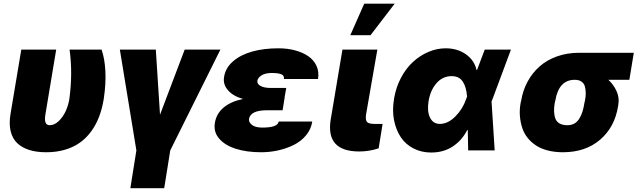

<svg xmlns="http://www.w3.org/2000/svg" viewBox="-20 -814 3473 1039"><path d="M95.2 -545.5H284.1L225.9 -196Q215.6 -136.4 248.6 -136.4Q274.5 -136.4 297.9 -158.9Q321.4 -181.5 335.6 -212.9Q349.8 -244.3 355.1 -277Q374.3 -418 356.5 -545.5H529.8Q546.5 -497.5 550.2 -429.9Q554 -362.2 541.2 -277Q532.7 -225.5 516.2 -182.2Q499.6 -138.8 473.5 -103Q447.4 -67.1 412.6 -42.3Q377.8 -17.4 331.5 -3.7Q285.2 9.9 230.1 9.9Q177.6 9.9 138.1 -2.5Q98.7 -14.9 72.8 -39.8Q46.9 -64.6 37.5 -104.6Q28.1 -144.5 36.9 -197.4Z M628.6 -545.5H823.2L845.9 -193.2L979.4 -545.5H1172.6L901.3 0L868.6 204.5H685.4L718 0Z M1295.1 -278.4Q1241.5 -293.7 1213.6 -325.8Q1185.7 -358 1192.5 -397.7Q1200.3 -446.7 1241.3 -482.2Q1282.3 -517.8 1345.3 -535.2Q1408.4 -552.6 1486.5 -552.6Q1535.9 -552.6 1577.8 -541.2Q1619.7 -529.8 1649.3 -509.1Q1679 -488.3 1693.2 -456.5Q1707.4 -424.7 1701 -386.4H1516.3Q1519.5 -405.2 1502.3 -412.1Q1485.1 -419 1451 -419Q1415.8 -419 1395.8 -406.4Q1375.7 -393.8 1372.9 -377.8Q1370 -359.7 1389.9 -348.9Q1409.8 -338.1 1443.9 -338.1H1529.1L1519.9 -286.9H1520.6L1509.2 -217.3H1424Q1336.3 -217.3 1327.4 -170.5Q1325.3 -152.3 1343.6 -138Q1361.9 -123.6 1399.9 -123.6Q1483.7 -123.6 1487.9 -156.2H1669.7Q1663.4 -114.7 1636.4 -82Q1609.4 -49.4 1570.1 -29.8Q1530.9 -10.3 1485.6 -0.2Q1440.3 9.9 1392.8 9.9Q1315 9.9 1255.9 -8.9Q1196.7 -27.7 1165.7 -64.3Q1134.6 -100.9 1142.8 -149.1Q1150.9 -199.2 1190.3 -232.2Q1229.8 -265.3 1295.1 -278.4Z M1833.1 -545.5H2022L1960.9 -194.6Q1956.7 -165.1 1965.9 -154.3Q1975.1 -143.5 2006.4 -143.5H2050.4L2029.1 -11.4Q1978 5.7 1924 5.7Q1742.9 5.7 1769.2 -164.8ZM1875.7 -623.6 1951 -794H2115.8L1985.1 -623.6Z M2313.2 11.4Q2260.7 11.4 2218 -10.5Q2175.4 -32.3 2149.1 -71.2Q2122.9 -110.1 2112.2 -164.1Q2101.6 -218 2112.9 -282.7Q2122.9 -342 2149.9 -392.9Q2176.8 -443.9 2214.3 -478.5Q2251.8 -513.1 2297.8 -532.8Q2343.8 -552.6 2391.3 -552.6Q2455.3 -552.6 2501.2 -520.2Q2547.2 -487.9 2558.9 -434.7L2561.4 -435L2603 -545.5H2745L2642.8 -271.3L2639.9 -266L2657 0H2513.5L2511.4 -109.7L2507.8 -109.4Q2479.8 -54.3 2430.2 -21.5Q2380.7 11.4 2313.2 11.4ZM2507.5 -291.2Q2503.6 -343.8 2484 -372.9Q2464.5 -402 2424 -402Q2375.4 -402 2342.2 -364Q2308.9 -326 2299 -265.6Q2290.5 -210.9 2307.2 -177.2Q2323.9 -143.5 2360.1 -143.5Q2403.8 -143.5 2443.9 -183.6Q2484 -223.7 2502.1 -277Z M2797.6 -258.5 2800.4 -269.9Q2809.7 -325.6 2835.2 -372.7Q2860.8 -419.7 2900 -454.5Q2939.3 -489.3 2994.3 -508.9Q3049.4 -528.4 3114.3 -528.4H3409.8L3385.7 -382.1H3272.4Q3301.8 -354.4 3317.1 -319.4Q3332.4 -284.4 3326 -248.6L3324.6 -238.6Q3306.5 -125.7 3227.3 -57.9Q3148.1 9.9 3026.3 9.9Q2982.6 9.9 2946 0.7Q2909.4 -8.5 2882.6 -25.6Q2855.8 -42.6 2836.1 -66.8Q2816.4 -90.9 2806.5 -120.7Q2796.5 -150.6 2793.5 -185.4Q2790.5 -220.2 2797.6 -258.5ZM2985.1 -269.9 2982.2 -258.5Q2977.3 -232.2 2978.3 -210Q2979.4 -187.9 2985.8 -171.3Q2992.2 -154.8 3008.5 -145.6Q3024.9 -136.4 3050.4 -136.4Q3071.7 -136.4 3087.9 -145.4Q3104 -154.5 3114.7 -171.7Q3125.4 -188.9 3131.9 -209.7Q3138.5 -230.5 3142.8 -258.5L3145.6 -269.9Q3150.2 -292.6 3149.7 -313Q3149.1 -333.5 3144.2 -348.9Q3139.2 -364.3 3125.5 -373.2Q3111.9 -382.1 3090.2 -382.1Q3003.9 -382.1 2985.1 -269.9Z"/></svg>

Font: Karasuma Gothic
Style: Italic
Weight: 900
Italic angle: -9.39999°
Designer: Rasmus Andersson / Ryoko Nishizuka
Foundry: Genbu
Version: Version 1.00